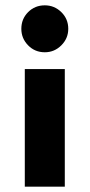

<svg xmlns="http://www.w3.org/2000/svg" viewBox="-20 -700 336 720"><path d="M73 0V-441H223V0ZM148 -504Q110.8 -504 85.4 -530Q60 -556 60 -592Q60 -629 85.4 -654.5Q110.8 -680 148 -680Q184 -680 210 -654.5Q236 -629 236 -592Q236 -556 210 -530Q184 -504 148 -504Z"/></svg>

Font: Teachers
Style: Regular
Weight: 400
Designer: Alfredo Marco Pradil, Chank Diesel
Version: Version 1.001